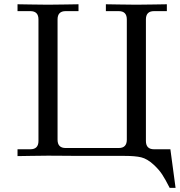

<svg xmlns="http://www.w3.org/2000/svg" viewBox="-20 -734 847 904"><path d="M62.5 1V-31.2H123Q161.1 -31.2 161.1 -70.3V-642.6Q161.1 -681.6 123 -681.6H62.5V-713.9Q64.5 -713.9 122.6 -712.9Q180.7 -711.9 206.1 -711.9Q231.4 -711.9 289.6 -712.9Q347.7 -713.9 349.6 -713.9V-681.6H289.1Q251 -681.6 251 -642.6V-76.2Q251 -37.1 289.1 -37.1H539.1Q577.1 -37.1 577.1 -76.2V-642.6Q577.1 -681.6 539.1 -681.6H478.5V-713.9Q480.5 -713.9 538.6 -712.9Q596.7 -711.9 622.1 -711.9Q647.5 -711.9 705.6 -712.9Q763.7 -713.9 765.6 -713.9V-681.6H705.1Q667 -681.6 667 -642.6V-70.3Q667 -31.2 705.1 -31.2H782.2L806.6 150.4H778.8Q758.3 109.9 743.4 87.2Q728.5 64.5 703.6 41.5Q673.3 13.7 645 6.8Q616.7 0 566.4 0H349.6Q347.7 0 289.6 -0.5Q231.4 -1 206.1 -1Q180.7 -1 122.6 0Q64.5 1 62.5 1Z"/></svg>

Font: Theano Old Style
Style: Regular
Weight: 400
Designer: Alexey Kryukov
Version: Version 2.00